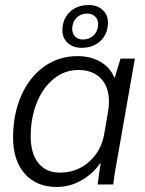

<svg xmlns="http://www.w3.org/2000/svg" viewBox="-20 -733 578 763"><path d="M32 -186Q32 -279 64.5 -353Q97 -427 155.5 -468.5Q214 -510 288 -510Q340 -510 379 -487.5Q418 -465 434 -425H436L459 -500H516L450 -124Q436 -51 430 0H368Q376 -61 380 -84H378Q347 -40 301.5 -15Q256 10 206 10Q125 10 78.5 -42.5Q32 -95 32 -186ZM394 -200 409 -287Q413 -307 413 -329Q413 -388 380.5 -421.5Q348 -455 291 -455Q238 -455 194.5 -420.5Q151 -386 126.5 -325.5Q102 -265 102 -191Q102 -123 132.5 -85Q163 -47 218 -47Q285 -47 333.5 -89.5Q382 -132 394 -200ZM228 -612Q228 -657 257 -685Q286 -713 333 -713Q367 -713 388 -693.5Q409 -674 409 -644Q409 -599 380 -571Q351 -543 304 -543Q270 -543 249 -562.5Q228 -582 228 -612ZM370 -638Q370 -656 358 -667.5Q346 -679 327 -679Q301 -679 284 -662Q267 -645 267 -618Q267 -600 278.5 -588Q290 -576 309 -576Q336 -576 353 -593.5Q370 -611 370 -638Z"/></svg>

Font: Sarabun Light
Style: Italic
Weight: 300
Italic angle: -10°
Designer: Suppakit Chalermlarp | Katatrad Co.,Ltd.
Foundry: Cadson Demak Co.,Ltd.
Version: Version 1.000; ttfautohint (v1.6)